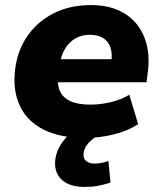

<svg xmlns="http://www.w3.org/2000/svg" viewBox="-20 -532 639 756"><path d="M315 11Q218 11 154 -20.5Q90 -52 61 -109.5Q32 -167 38 -242Q44 -323 83.5 -383.5Q123 -444 188 -478Q253 -512 338 -512Q417 -512 471 -478.5Q525 -445 549 -383.5Q573 -322 561 -239L557 -208H183L197 -299H431L418 -285Q423 -320 415 -344.5Q407 -369 386.5 -382Q366 -395 333 -395Q301 -395 276.5 -380.5Q252 -366 236.5 -340.5Q221 -315 215 -281L210 -250Q203 -206 214.5 -177Q226 -148 256.5 -134Q287 -120 336 -120Q376 -120 417.5 -130Q459 -140 489 -159L524 -43Q482 -16 427 -2.5Q372 11 315 11ZM314 204Q254 204 224 176.5Q194 149 197 103Q201 55 236.5 14Q272 -27 325 -48L371 0Q352 9 338.5 21Q325 33 317.5 46Q310 59 309 72Q307 92 319.5 102Q332 112 351 112Q367 112 379 109.5Q391 107 407 102L415 187Q386 196 364 200Q342 204 314 204Z"/></svg>

Font: Nunito Sans 9pt Black
Style: Italic
Weight: 900
Italic angle: -9°
Version: Version 3.101;gftools[0.9.27]